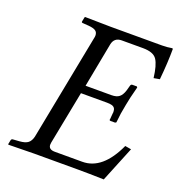

<svg xmlns="http://www.w3.org/2000/svg" viewBox="-120 -750 794 852"><g transform="rotate(20 276.5 -323.5)"><path d="M553 -646Q553 -583 545 -501L517 -496Q510 -555 493.5 -580Q477 -605 427 -605H327Q292 -605 285 -571L245 -361H367Q391 -361 403.5 -371Q416 -381 423 -403L430 -428Q432 -436 439 -436H460L463 -432Q447 -372 442 -342Q433 -299 429 -255L424 -252H403Q395 -252 398 -260L400 -285Q401 -290 401 -293Q401 -305 396.5 -311.5Q392 -318 383 -320.5Q374 -323 359 -323H237L188 -72Q187 -66 187 -62Q187 -39 217 -39H347Q442 -39 502 -170L531 -165Q519 -136 463 2Q387 0 341 0H135Q103 0 13 2L11 0L15 -20Q17 -27 24 -27L53 -29Q81 -31 93.5 -41Q106 -51 111 -72L208 -571Q210 -579 210 -585Q210 -600 200 -607Q190 -614 167 -616L139 -618Q131 -618 133 -625L137 -645L139 -647Q229 -645 260 -645H503Q526 -645 549 -649Q553 -649 553 -646Z"/></g></svg>

Font: Linux Libertine O
Style: Italic
Weight: 400
Italic angle: -12°
Designer: Philipp H. Poll
Foundry: Philipp H. Poll
Version: Version 5.1.6